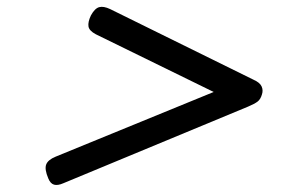

<svg xmlns="http://www.w3.org/2000/svg" viewBox="-20 -724 803 549"><path d="M161 -200Q145 -193 134.5 -196Q124 -199 118 -214Q107 -240 112 -253.5Q117 -267 139 -276L591 -461L254 -626Q235 -636 233 -648.5Q231 -661 240 -680Q251 -700 263.5 -703.5Q276 -707 295 -698L705 -496Q723 -488 728 -477Q733 -466 729 -454Q725 -440 716.5 -433.5Q708 -427 689 -419Z"/></svg>

Font: Playwrite CZ
Style: Regular
Weight: 400
Designer: Veronika Burian, José Scaglione
Foundry: TypeTogether
Version: Version 1.002